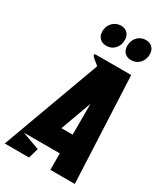

<svg xmlns="http://www.w3.org/2000/svg" viewBox="-231 -1003 942 1094"><g transform="rotate(30 239.5 -456.5)"><path d="M452 0H291V-108H55L170 -66L151 0H-9L227 -644Q219 -652 206.5 -661.5Q194 -671 186 -679Q178 -687 178 -692.5Q178 -698 194 -698H420ZM301 -237V-440L227 -237ZM153 -831Q153 -867 175.5 -890Q198 -913 231 -913Q257 -913 273 -896.5Q289 -880 289 -853Q289 -817 267.5 -794Q246 -771 213 -771Q186 -771 169.5 -787.5Q153 -804 153 -831ZM317 -831Q317 -867 339 -890Q361 -913 394 -913Q421 -913 437 -896.5Q453 -880 453 -853Q453 -817 431 -794Q409 -771 376 -771Q349 -771 333 -787.5Q317 -804 317 -831Z"/></g></svg>

Font: Relentless
Style: Condensed Bold Italic
Weight: 700
Width: 3
Italic angle: -7°
Designer: Sparks studio
Foundry: Sparks Studio
Version: Version 1.101